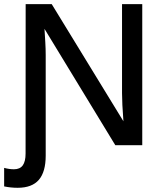

<svg xmlns="http://www.w3.org/2000/svg" viewBox="-48 -708 790 936"><path d="M174.8 50.8Q174.8 129.9 141.4 168.7Q107.9 207.5 38.1 207.5Q4.4 207.5 -27.8 200.7V110.4Q-2.9 117.2 20 117.2Q49.3 117.2 63 98.1Q76.7 79.1 76.7 40.5L77.1 -688H204.1L553.7 -116.7Q546.9 -205.6 546.9 -253.9V-688H645.5V0H514.2L168.9 -567.4Q170.9 -532.7 172.9 -501Q174.8 -469.2 174.8 -439.9Z"/></svg>

Font: Arimo Medium
Style: Regular
Weight: 500
Designer: Steve Matteson
Foundry: Monotype Imaging Inc.
Version: Version 1.33